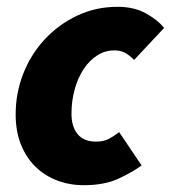

<svg xmlns="http://www.w3.org/2000/svg" viewBox="-20 -532 502 564"><path d="M226 12Q184 12 147.5 -2Q111 -16 84 -42.5Q57 -69 41.5 -107.5Q26 -146 26 -196Q26 -259 48.5 -316Q71 -373 111.5 -416.5Q152 -460 206.5 -486Q261 -512 326 -512Q374 -512 409 -492.5Q444 -473 462 -450L374 -356Q360 -370 347 -377Q334 -384 316 -384Q289 -384 266 -369.5Q243 -355 226 -329.5Q209 -304 199.5 -270Q190 -236 190 -198Q190 -160 208 -138Q226 -116 262 -116Q285 -116 300.5 -124.5Q316 -133 330 -144L396 -46Q367 -25 326.5 -6.5Q286 12 226 12Z"/></svg>

Font: TypoPRO Source Sans Pro
Style: Italic
Weight: 900
Italic angle: -11°
Designer: Paul D. Hunt
Foundry: Adobe Systems Incorporated
Version: Version 1.075;PS 2.000;hotconv 1.0.86;makeotf.lib2.5.63406